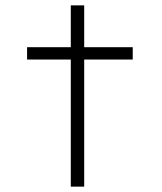

<svg xmlns="http://www.w3.org/2000/svg" viewBox="-20 -696 603 716"><path d="M244 0V-676H294V0ZM81 -474V-520H475V-474Z"/></svg>

Font: Lexend Giga ExtraLight
Style: Regular
Weight: 250
Version: Version 1.007